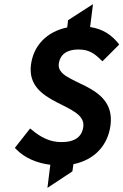

<svg xmlns="http://www.w3.org/2000/svg" viewBox="-20 -776 598 931"><path d="M417 -645 431 -756 310 -678 306 -643C208 -623 142 -556 130 -461C106 -264 398 -278 384 -162C378 -114 345 -87 278 -87C222 -87 178 -110 135 -146L126 -153L52 -59L58 -53C98 -11 158 15 224 23L210 135L331 55L336 20C440 -1 504 -73 516 -170C542 -380 252 -363 265 -466C271 -512 304 -536 360 -536C410 -536 437 -518 470 -485L477 -479L558 -560L553 -567C521 -605 482 -635 417 -645Z"/></svg>

Font: Falling Sky
Style: SeBdObl
Weight: 600
Designer: Paul D. Hunt
Foundry: Adobe Systems Incorporated
Version: Version 1.02